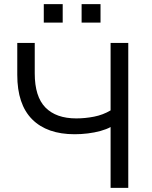

<svg xmlns="http://www.w3.org/2000/svg" viewBox="-20 -914 740 934"><path d="M518 0V-296Q498 -285 469 -277Q440 -269 407.5 -265Q375 -261 343 -261Q209 -261 136.5 -333.5Q64 -406 64 -550V-705H149V-557Q149 -444 201 -391Q253 -338 351 -338Q394 -338 437.5 -346.5Q481 -355 518 -377V-705H604V0ZM377 -804V-894H469V-804ZM193 -804V-894H285V-804Z"/></svg>

Font: Nunito Sans 10pt
Style: Regular
Weight: 400
Designer: Vernon Adams
Foundry: Vernon Adams
Version: Version 3.101;gftools[0.9.27]